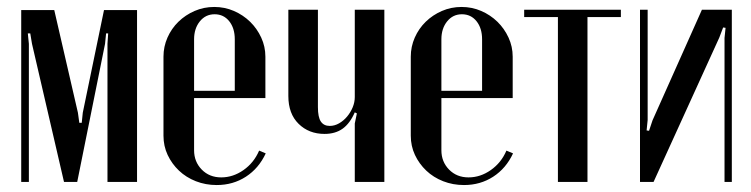

<svg xmlns="http://www.w3.org/2000/svg" viewBox="-20 -523 2159 552"><path d="M374 0H289V-397L291 -427H285L282 -397L202 0H164L72 -397L67 -427H60L63 -397V0H41V-494H136L204 -199L208 -170H215L218 -199L279 -494H374Z M450 -360Q450 -389 461.5 -415Q473 -441 493 -460.5Q513 -480 539.5 -491.5Q566 -503 596 -503Q626 -503 652.5 -491.5Q679 -480 699 -460.5Q719 -441 731 -415Q743 -389 743 -360V-241H538V-91Q538 -58 560 -35.5Q582 -13 616 -13Q650 -13 680 -34Q710 -55 725 -90L744 -82Q724 -39 687 -15Q650 9 603 9Q571 9 543 -2Q515 -13 494.5 -32.5Q474 -52 462 -77.5Q450 -103 450 -133ZM655 -262V-410Q655 -442 639 -462Q623 -482 597 -482Q571 -482 554.5 -461.5Q538 -441 538 -410V-262Z M1000 -200Q986 -168 965 -153Q944 -138 913 -138Q868 -138 838.5 -167Q809 -196 809 -247V-495H894V-215Q894 -186 902.5 -173.5Q911 -161 928 -161Q942 -161 955 -168.5Q968 -176 978 -188Q988 -200 994 -214.5Q1000 -229 1000 -244V-495H1085V0H1000V-168L1006 -197Z M1161 -360Q1161 -389 1172.5 -415Q1184 -441 1204 -460.5Q1224 -480 1250.5 -491.5Q1277 -503 1307 -503Q1337 -503 1363.5 -491.5Q1390 -480 1410 -460.5Q1430 -441 1442 -415Q1454 -389 1454 -360V-241H1249V-91Q1249 -58 1271 -35.5Q1293 -13 1327 -13Q1361 -13 1391 -34Q1421 -55 1436 -90L1455 -82Q1435 -39 1398 -15Q1361 9 1314 9Q1282 9 1254 -2Q1226 -13 1205.5 -32.5Q1185 -52 1173 -77.5Q1161 -103 1161 -133ZM1366 -262V-410Q1366 -442 1350 -462Q1334 -482 1308 -482Q1282 -482 1265.5 -461.5Q1249 -441 1249 -410V-262Z M1765 -474H1669V0H1584V-474H1487V-495H1765Z M2084 -495V0H2063V-414L2066 -443L2059 -444L2048 -415L1859 0H1820V-495H1842V-178L1839 -148L1846 -147L1856 -177L1998 -495Z"/></svg>

Font: Moniqa SemBd Heading
Style: Regular
Weight: 600
Designer: Rajesh Rajput
Foundry: Rajesh Rajput
Version: Version 1.000